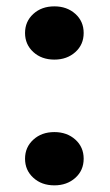

<svg xmlns="http://www.w3.org/2000/svg" viewBox="-20 -569 340 595"><path d="M148.4 -159.7Q187.5 -159.7 213.4 -136.5Q239.3 -113.3 239.3 -77.1Q239.3 -41 213.4 -17.8Q187.5 5.4 148.4 5.4Q108.9 5.4 83.3 -18.1Q57.6 -41.5 57.6 -77.1Q57.6 -112.8 83.3 -136.2Q108.9 -159.7 148.4 -159.7ZM148.4 -549.3Q187.5 -549.3 213.4 -526.1Q239.3 -502.9 239.3 -466.8Q239.3 -430.7 213.4 -407.5Q187.5 -384.3 148.4 -384.3Q108.9 -384.3 83.3 -407.7Q57.6 -431.2 57.6 -466.8Q57.6 -502.4 83.3 -525.9Q108.9 -549.3 148.4 -549.3Z"/></svg>

Font: Sadagaat-English
Style: Regular
Weight: 900
Designer: Ahmed alsheikh
Foundry: Ahmed alsheikh Design
Version: Version 2.137;January 17, 2018;FontCreator 11.0.0.2408 64-bi